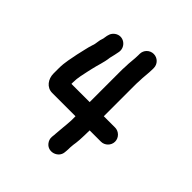

<svg xmlns="http://www.w3.org/2000/svg" viewBox="-185 -719 902 902"><g transform="rotate(45 265.5 -268.0)"><path d="M271 -553V-545C271 -517 266 -492 266 -463C265 -453 265 -440 265 -425V-227H144V-237C144 -269 152 -296 157 -322L162 -344C169 -377 181 -406 185 -442C189 -459 193 -474 196 -492C202 -532 158 -563 123 -538C107 -526 103 -512 100 -489C100 -486 99 -483 98 -480C95 -472 93 -464 92 -455C91 -449 89 -432 86 -427C77 -401 72 -370 65 -343C59 -310 50 -277 50 -237V-202C50 -166 73 -133 110 -133H265V-104L263 -76L261 -55C261 -44 257 -19 257 -8C257 -5 257 -1 256 4L255 14C254 27 258 38 266 48C292 80 345 62 349 23L350 13C351 4 351 -5 351 -12C351 -22 354 -40 355 -47L357 -68C358 -90 359 -109 359 -133H434C459 -133 481 -154 481 -180C481 -206 459 -227 434 -227H359V-425C359 -440 359 -452 360 -462C360 -488 365 -519 365 -545V-553C365 -579 344 -600 318 -600C292 -600 271 -579 271 -553Z"/></g></svg>

Font: Electronic
Style: ExBlk
Weight: 900
Version: Version 1.011